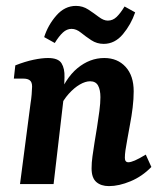

<svg xmlns="http://www.w3.org/2000/svg" viewBox="-20 -625 549 652"><path d="M350 7Q323 7 307 -7Q291 -21 291 -53Q291 -73 294 -94Q297 -115 301 -141Q305 -165 309.5 -193Q314 -221 317.5 -248Q321 -275 321 -295Q321 -320 313 -334.5Q305 -349 286 -349Q270 -349 251 -338Q232 -327 213.5 -306.5Q195 -286 182 -258L173 -284Q201 -359 243 -393.5Q285 -428 334 -428Q379 -428 406.5 -398Q434 -368 434 -315Q434 -289 430.5 -260Q427 -231 421.5 -202.5Q416 -174 412 -150Q408 -129 406 -114.5Q404 -100 404 -89Q404 -74 416 -74Q424 -74 438 -80Q452 -86 475 -100L494 -58Q463 -26 423.5 -9.5Q384 7 350 7ZM48 0 84 -276Q86 -287 87.5 -304.5Q89 -322 89 -331Q89 -346 81.5 -352Q74 -358 60 -358H27L32 -403Q65 -416 93.5 -422Q122 -428 143 -428Q178 -428 189 -410Q200 -392 199 -363L197 -300L162 0ZM332 -476Q309 -476 290 -488.5Q271 -501 255 -514Q239 -527 223 -527Q207 -527 193.5 -514.5Q180 -502 166 -479L130 -499Q143 -540 171.5 -572.5Q200 -605 238 -605Q261 -605 280 -592.5Q299 -580 315.5 -567.5Q332 -555 346 -555Q363 -555 376 -567.5Q389 -580 403 -603L439 -583Q425 -542 397.5 -509Q370 -476 332 -476Z"/></svg>

Font: Rasa SemiBold
Style: Italic
Weight: 600
Italic angle: -7.10001°
Designer: Anna Giedrys (Yrsa+Rasa design), David Brezina (Yrsa art-direction, Rasa art-direction, design)
Foundry: Rosetta Type Foundry
Version: Version 2.004